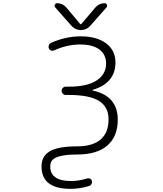

<svg xmlns="http://www.w3.org/2000/svg" viewBox="-20 -995 1040 1222"><path d="M470.7 -63.5Q569.3 -63.5 620.1 -106.9Q670.9 -150.4 670.9 -235.4Q670.9 -314.5 610.4 -352.5Q549.8 -390.6 418.9 -390.6H398.4Q387.7 -390.6 379.9 -398.4Q372.1 -406.2 372.1 -417Q372.1 -427.7 379.9 -435.5Q387.7 -443.4 398.4 -443.4H418.9Q534.2 -443.4 594.7 -482.9Q655.3 -522.5 655.3 -590.8Q655.3 -647.5 612.8 -679.7Q570.3 -711.9 489.3 -711.9Q407.2 -711.9 323.2 -673.8Q313.5 -669.9 304.2 -673.8Q294.9 -677.7 291 -687.5Q287.1 -698.2 291.5 -708.5Q295.9 -718.8 305.7 -722.7Q398.4 -763.7 494.1 -763.7Q595.7 -763.7 655.3 -719.2Q714.8 -674.8 714.8 -597.7Q714.8 -465.8 569.3 -422.9Q568.4 -422.9 568.4 -421.4Q568.4 -419.9 569.3 -418.9Q729.5 -384.8 729.5 -233.4Q729.5 -126 663.1 -68.8Q596.7 -11.7 472.7 -11.7Q416 -11.7 379.9 -4.9Q343.8 2 327.1 12.7Q310.5 23.4 305.2 35.6Q299.8 47.9 299.8 64.5Q299.8 156.2 429.7 157.2Q483.4 157.2 535.2 140.6Q544.9 137.7 553.7 142.6Q562.5 147.5 564.5 156.2Q567.4 167 562.5 176.3Q557.6 185.5 547.9 188.5Q489.3 207 428.7 207Q245.1 207 244.1 65.4Q244.1 -1 296.9 -32.2Q349.6 -63.5 470.7 -63.5ZM489.3 -843.8Q494.1 -837.9 499 -843.8L586.9 -947.3Q610.4 -974.6 646.5 -974.6Q656.2 -974.6 660.2 -964.8Q662.1 -960.9 662.1 -958Q662.1 -952.1 658.2 -948.2L554.7 -831.1Q531.2 -803.7 495.1 -803.7Q459 -803.7 434.6 -831.1L331.1 -948.2Q327.1 -953.1 327.1 -958Q327.1 -961.9 329.1 -964.8Q333 -974.6 343.8 -974.6Q378.9 -974.6 402.3 -947.3Z"/></svg>

Font: Rounded Mgen+ 1mn light
Style: Regular
Weight: 200
Designer: [Source Han Sans]
Ryoko NISHIZUKA  (kana & ideographs); Paul D. Hunt (Latin, Greek & Cyrillic); Wenlong ZHANG  (bopomofo
Version: Version 1.059.20150602